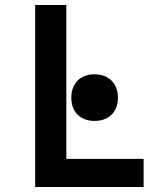

<svg xmlns="http://www.w3.org/2000/svg" viewBox="-20 -750 640 770"><path d="M556 0V-113H246V-730H121V0ZM359 -265C416 -265 453 -301 453 -358C453 -416 416 -452 359 -452C302 -452 266 -416 266 -358C266 -301 302 -265 359 -265Z"/></svg>

Font: Tekne LDO
Style: Bold
Weight: 700
Monospace: yes
Designer: Alessio Laiso, Mario Rullo, Paolo Rosset
Foundry: Alessio Laiso
Version: Version 1.000;hotconv 1.0.109;makeotfexe 2.5.65596